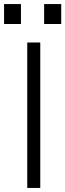

<svg xmlns="http://www.w3.org/2000/svg" viewBox="-31 -924 321 944"><path d="M103 0V-715H167V0ZM186 -904H270V-806H186ZM-11 -904H72V-806H-11ZM186 -904H270V-806H186ZM-11 -904H72V-806H-11Z"/></svg>

Font: Afta sans
Style: Regular
Weight: 400
Designer: par.qink
Foundry: Oriol Esparraguera Font
Version: Version 1.000